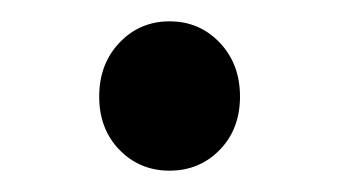

<svg xmlns="http://www.w3.org/2000/svg" viewBox="-20 -147 318 180"><path d="M186 -6.5Q167 13 139 13Q111 13 92 -6.5Q73 -26 73 -56.5Q73 -87 92 -107Q111 -127 139 -127Q167 -127 186 -107Q205 -87 205 -56.5Q205 -26 186 -6.5Z"/></svg>

Font: Raw Maruko Gothic CJK TC
Style: Regular
Weight: 400
Version: Version 1.001